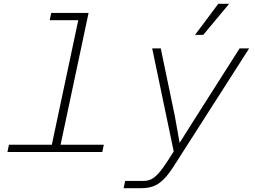

<svg xmlns="http://www.w3.org/2000/svg" viewBox="-20 -798 1340 1008"><path d="M244 0 399 -730H445L290 0ZM19 0 27 -38H525L517 0ZM241 -692 249 -730H422L414 -692Z M898 -188 923 -48 1000 -170 1238 -544H1288L892 75Q862 122 835.5 147Q809 172 782 181Q755 190 721 190H629L637 152H732Q755 152 774 143Q793 134 814.5 109.5Q836 85 864 41L892 -3L779 -544H824ZM1004 -615 1126 -778H1183L1047 -615Z"/></svg>

Font: Azeret Mono Thin Thin
Style: Italic
Weight: 250
Italic angle: -12°
Version: Version 1.002